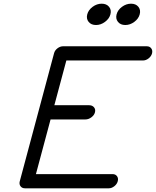

<svg xmlns="http://www.w3.org/2000/svg" viewBox="-20 -1020 845 1040"><path d="M86.9 -37.4 272.9 -731.9Q276.9 -747.3 291.3 -758.3Q305.7 -769.3 321.5 -769.3H775.4Q791 -769.3 799.3 -757.9Q807.6 -746.6 803.5 -730.7Q799.3 -715.1 784.9 -703.7Q770.5 -692.4 754.6 -692.4H339.4L274.4 -450H462.9Q480 -450 489.3 -438.7Q498.5 -427.5 494.4 -411.6Q490.2 -395.8 474.9 -384.4Q459.5 -373 442.4 -373H253.9L174.6 -76.9H589.8Q605.5 -76.9 613.8 -65.7Q622.1 -54.4 617.9 -38.6Q613.8 -22.7 599.4 -11.4Q585 0 569.3 0H115.5Q99.6 0 91.3 -11Q83 -22 86.9 -37.4ZM500 -884.5Q473.9 -884.5 460.1 -901.5Q446.3 -918.5 452.6 -942.4Q459 -966.3 481.9 -983.2Q504.9 -1000 530.8 -1000Q556.9 -1000 570.7 -983.2Q584.5 -966.3 578.1 -942.4Q571.8 -918.5 548.8 -901.5Q525.9 -884.5 500 -884.5ZM689.7 -1000Q715.8 -1000 729.5 -983.2Q743.2 -966.3 736.8 -942.4Q730.5 -918.5 707.5 -901.5Q684.6 -884.5 658.7 -884.5Q632.8 -884.5 619 -901.5Q605.2 -918.5 611.6 -942.4Q617.9 -966.3 640.9 -983.2Q663.8 -1000 689.7 -1000Z"/></svg>

Font: Tecnico
Style: GruesoInclinado
Weight: 700
Italic angle: -15°
Version: Version 1.3